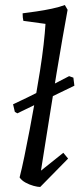

<svg xmlns="http://www.w3.org/2000/svg" viewBox="-20 -732 316 764"><path d="M49 -281 39 -287 32 -317Q88 -343 144 -371.5Q200 -400 255 -429L272 -423L276 -391ZM140 12Q130 12 113.5 7.5Q97 3 81.5 -5.5Q66 -14 58 -26Q67 -61 77 -109.5Q87 -158 98 -215.5Q109 -273 119.5 -332.5Q130 -392 139 -449Q148 -506 153.5 -554.5Q159 -603 161 -637L73 -649Q70 -661 70 -679Q94 -682 125 -686.5Q156 -691 186.5 -697.5Q217 -704 238 -712L249 -693Q240 -644 228.5 -578.5Q217 -513 205 -440Q193 -367 181.5 -295Q170 -223 160 -160Q150 -97 143 -53L232 -124L251 -101Z"/></svg>

Font: Labrada
Style: Italic
Weight: 400
Italic angle: -7°
Designer: Mercedes Jáuregui
Foundry: Omnibus-Type Team
Version: Version 1.000